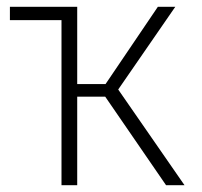

<svg xmlns="http://www.w3.org/2000/svg" viewBox="-20 -542 590 562"><path d="M326 -280 493 -522H442L289 -296H206V-522H9V-483H160V0H206V-259H288L466 0H520Z"/></svg>

Font: Fira Sans ExtraLight
Style: Regular
Weight: 200
Designer: bBox Type GmbH & Carrois Corporate GbR & Edenspiekermann AG
Foundry: bBox Type GmbH & Carrois Corporate GbR & Edenspiekermann AG
Version: Version 4.300;PS 004.300;hotconv 1.0.88;makeotf.lib2.5.64775